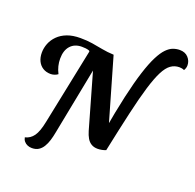

<svg xmlns="http://www.w3.org/2000/svg" viewBox="-168 -1030 1397 1374"><g transform="rotate(20 530.0 -343.0)"><path d="M721 0 660 -116Q689 -284 716 -403.5Q743 -523 769 -604Q795 -685 820.5 -735Q846 -785 871 -810.5Q896 -836 921 -845Q946 -854 971 -854Q1013 -854 1036.5 -828Q1060 -802 1060 -769Q1060 -748 1048 -729Q1040 -733 1030.5 -735Q1021 -737 1011 -737Q975 -737 946 -716.5Q917 -696 892 -647Q867 -598 841.5 -514Q816 -430 787 -303Q758 -176 721 0ZM215 168Q197 168 181.5 161.5Q166 155 155.5 142.5Q145 130 142 113Q182 104 207 69Q232 34 247 -42L374 -660L449 -564L338 4Q332 37 323 66.5Q314 96 300 119Q286 142 265.5 155Q245 168 215 168ZM160 -376Q126 -376 101 -391.5Q76 -407 62.5 -434.5Q49 -462 49 -499Q49 -534 62.5 -568.5Q76 -603 104 -631Q132 -659 174 -675Q216 -691 274 -691Q324 -691 365 -684.5Q406 -678 447 -670Q488 -662 537 -660L469 -590L367 -621L362 -628Q348 -633 334 -634.5Q320 -636 305 -636Q250 -636 218.5 -601Q187 -566 187 -503Q187 -475 193.5 -448Q200 -421 214 -394Q202 -385 187.5 -380.5Q173 -376 160 -376ZM659 12Q631 12 611 0Q591 -12 578 -34Q565 -56 556 -87L434 -514L369 -660H537L682 -158L721 0Q709 5 692 8.5Q675 12 659 12Z"/></g></svg>

Font: Sansita Swashed Light Medium
Style: Regular
Weight: 500
Version: Version 1.003